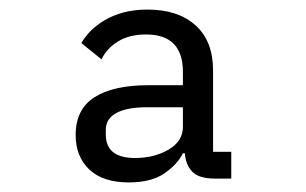

<svg xmlns="http://www.w3.org/2000/svg" viewBox="-20 -730 640 401"><path d="M429 -357Q396 -357 382 -371Q368 -385 366 -410H362Q351 -387 323.5 -368Q296 -349 249 -349Q195 -349 166.5 -376Q138 -403 138 -448Q138 -502 177.5 -527Q217 -552 289 -552H362V-580Q362 -658 285 -658Q250 -658 226.5 -643.5Q203 -629 192 -606L150 -640Q157 -653 169.5 -665.5Q182 -678 199 -688Q216 -698 238 -704Q260 -710 288 -710Q352 -710 388.5 -677Q425 -644 425 -583V-413H463V-357ZM287 -506Q245 -506 223 -494Q201 -482 201 -459V-449Q201 -400 262 -400Q302 -400 332 -417.5Q362 -435 362 -465V-506Z"/></svg>

Font: IBM Plex Mono
Style: Regular
Weight: 400
Monospace: yes
Designer: Mike Abbink, Paul van der Laan, Pieter van Rosmalen
Foundry: Bold Monday
Version: Version 2.3